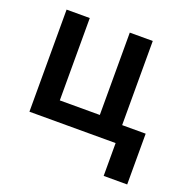

<svg xmlns="http://www.w3.org/2000/svg" viewBox="-128 -667 944 964"><g transform="rotate(20 344.0 -184.5)"><path d="M526.6 -545.5V0H66.1V-545.5H190V-105.5H403.8V-545.5ZM652.3 -95.9V175.4H526.6V-95.9Z"/></g></svg>

Font: Inter UI Semi Bold
Style: Regular
Weight: 600
Designer: Rasmus Andersson
Foundry: rsms
Version: 3.2;8d6f07862